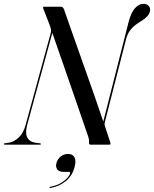

<svg xmlns="http://www.w3.org/2000/svg" viewBox="-54 -734 782 974"><path d="M84 -100.5Q73 -58.5 84 -37Q95 -15.5 122.5 -10.5L148.5 -7Q153.5 -6.5 153.5 -3.5Q153.5 0 149 0H-25.5Q-34 0 -34 -3Q-34 -7 -28 -7.5L-8.5 -10Q18 -15 41.5 -36.8Q65 -58.5 76.5 -102.5L203.5 -567Q206 -577 204.5 -585Q203 -593 200 -601.5L165 -692Q162.5 -700 170 -700H253.5Q260 -700 264.2 -696.8Q268.5 -693.5 272 -682.5Q306 -585.5 333 -509.2Q360 -433 382.8 -368.5Q405.5 -304 426.8 -243.5Q448 -183 470 -117.5L598.5 -623Q611 -671 631 -692.8Q651 -714.5 673.5 -714.5Q689.5 -714.5 698.5 -706Q707.5 -697.5 707.5 -684.5Q707 -667.5 695 -653.5Q683 -639.5 654.5 -622Q625 -604.5 608.2 -583Q591.5 -561.5 584 -529.5L478.5 -117Q476.5 -109.5 476.5 -103.5Q476.5 -97.5 481 -85.5L506 -10Q508.5 0 501 0H406Q396.5 0 397.5 -13Q398 -21.5 397.2 -26.8Q396.5 -32 393.5 -41Q370 -109.5 340.5 -195.2Q311 -281 278 -375.8Q245 -470.5 211.5 -567ZM271 138Q245 138 236.2 125Q227.5 112 232 94Q237.5 73 253.8 60Q270 47 291.5 47Q314.5 47 323.8 63.8Q333 80.5 324.5 112.5Q313.5 157 280.5 184.2Q247.5 211.5 202.5 219.5Q197 220.5 197.5 217.5Q197.5 214 201 213.5Q241.5 206.5 269 185.2Q296.5 164 301.5 146Q303 138 296 138Z"/></svg>

Font: Fraunces 144pt S000
Style: Italic
Weight: 400
Italic angle: -16°
Version: Version 1.000; ttfautohint (v1.8.3)